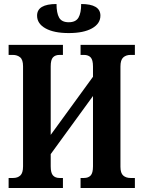

<svg xmlns="http://www.w3.org/2000/svg" viewBox="-20 -938 717 958"><path d="M23 0V-50H46Q68 -50 81.5 -62.5Q95 -75 95 -108V-607Q95 -640 80.5 -652Q66 -664 44 -664H23V-714H294V-664H277Q256 -664 244.5 -652Q233 -640 233 -607V-265L444 -555V-606Q444 -639 432.5 -651.5Q421 -664 399 -664H382V-714H653V-664H631Q609 -664 595 -651.5Q581 -639 581 -606V-106Q581 -74 595 -62Q609 -50 631 -50H653V0H382V-50H399Q421 -50 432.5 -62.5Q444 -75 444 -108V-459L233 -169V-108Q233 -75 244.5 -62.5Q256 -50 277 -50H294V0ZM323 -773Q249 -773 207 -796.5Q165 -820 165 -860Q165 -918 262 -918Q262 -873 275 -850Q288 -827 323 -827Q358 -827 371.5 -850Q385 -873 385 -918Q481 -918 481 -860Q481 -820 439 -796.5Q397 -773 323 -773Z"/></svg>

Font: Noto Serif ExtraCondensed
Style: Bold
Weight: 700
Width: 2
Designer: Monotype Design Team
Foundry: Monotype Imaging Inc.
Version: Version 2.014; ttfautohint (v1.8.4.7-5d5b)